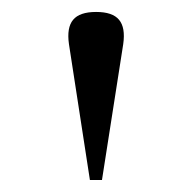

<svg xmlns="http://www.w3.org/2000/svg" viewBox="-20 -762 318 318"><path d="M94.2 -689Q90.3 -716.3 101.1 -729.2Q111.8 -742.2 139.2 -742.2Q166.5 -742.2 177.2 -729.2Q188 -716.3 184.1 -689L148.9 -463.9H128.9Z"/></svg>

Font: Heuristica
Style: Regular
Weight: 400
Version: Version 1.0.2